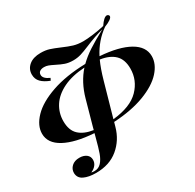

<svg xmlns="http://www.w3.org/2000/svg" viewBox="-192 -944 1364 1342"><g transform="rotate(-30 490.0 -272.5)"><path d="M500 -58 490 -23Q464 70 393 129Q322 188 213 188Q154 188 116.5 170Q79 152 78 111Q78 80 101 58.5Q124 37 163 37Q197 37 218.5 53Q240 69 240 97Q240 120 225.5 138.5Q211 157 185 168Q193 171 210 171Q243 171 265 147Q287 123 301 83.5Q315 44 334 -29L342 -59Q191 -69 106.5 -115Q22 -161 22 -238Q22 -303 81 -364.5Q140 -426 255 -466Q370 -506 528 -510Q568 -549 618.5 -582Q669 -615 752 -660Q687 -644 604 -609Q559 -590 530 -581.5Q501 -573 469 -573Q432 -573 404.5 -582.5Q377 -592 342 -610Q316 -623 300 -629Q284 -635 267 -635Q245 -635 232 -626Q219 -617 219 -599Q219 -569 269 -547L260 -529Q215 -546 191 -570.5Q167 -595 167 -632Q167 -676 201 -704.5Q235 -733 295 -733Q334 -733 364 -723.5Q394 -714 438 -695Q486 -674 519.5 -664Q553 -654 597 -654Q627 -654 677 -660.5Q727 -667 769 -677Q804 -729 827 -729Q832 -729 839 -724Q844 -719 844 -714Q844 -702 824.5 -689Q805 -676 778 -666Q692 -606 641 -507Q793 -496 875.5 -449Q958 -402 958 -325Q958 -262 905 -203.5Q852 -145 748.5 -105.5Q645 -66 500 -58ZM348 -80 354 -103 409 -300Q441 -414 510 -491Q408 -485 337 -450.5Q266 -416 230.5 -361Q195 -306 195 -239Q195 -166 234.5 -128.5Q274 -91 348 -80ZM785 -325Q785 -398 745.5 -436.5Q706 -475 631 -486Q605 -430 581 -345L505 -77Q650 -92 717.5 -161.5Q785 -231 785 -325Z"/></g></svg>

Font: Playfair Display SC
Style: Bold Italic
Weight: 700
Italic angle: -14°
Designer: Claus Eggers Sørensen
Foundry: Claus Eggers Sørensen
Version: Version 1.200; ttfautohint (v1.6)